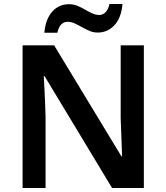

<svg xmlns="http://www.w3.org/2000/svg" viewBox="-20 -941 833 961"><path d="M700 0H541L203 -560H199Q201 -530 202.5 -497Q204 -464 205.5 -429.5Q207 -395 208 -360V0H93V-714H251L588 -158H591Q590 -184 589 -217Q588 -250 586.5 -284.5Q585 -319 584 -351V-714H700ZM202 -777Q205 -813 215.5 -839.5Q226 -866 242.5 -884Q259 -902 280 -911Q301 -920 326 -920Q347 -920 367 -912Q387 -904 405.5 -893Q424 -882 442 -874Q460 -866 477 -866Q495 -866 508.5 -880Q522 -894 528 -921H593Q587 -851 552.5 -814.5Q518 -778 469 -778Q448 -778 429 -786Q410 -794 390.5 -805Q371 -816 353.5 -824Q336 -832 318 -832Q300 -832 286.5 -818.5Q273 -805 267 -777Z"/></svg>

Font: Noto Sans Devanagari SemiBold
Style: Regular
Weight: 600
Version: Version 2.003